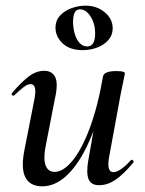

<svg xmlns="http://www.w3.org/2000/svg" viewBox="-20 -645 512 678"><path d="M129 13Q86 13 69.5 -19Q53 -51 67 -119L102 -297Q107 -327 102.5 -337.5Q98 -348 88 -348Q77 -348 63 -337Q49 -326 31 -309Q27 -305 23 -309Q19 -313 23 -317Q55 -355 81.5 -375Q108 -395 136 -395Q164 -395 175 -372.5Q186 -350 174 -297L143 -138Q132 -87 140.5 -62.5Q149 -38 173 -38Q203 -38 235.5 -77Q268 -116 296.5 -191.5Q325 -267 344 -376L360 -375Q340 -257 305 -169.5Q270 -82 225 -34.5Q180 13 129 13ZM330 9Q301 9 292.5 -13Q284 -35 292 -80L344 -376Q348 -394 391 -394Q409 -394 415 -391.5Q421 -389 421 -387Q421 -383 416 -360.5Q411 -338 406 -312L365 -89Q356 -37 381 -37Q391 -37 407 -47.5Q423 -58 442 -79Q445 -83 449.5 -78.5Q454 -74 450 -70Q415 -28 387 -9.5Q359 9 330 9ZM272 -468Q226 -468 201 -492Q176 -516 176 -547Q176 -573 192.5 -590.5Q209 -608 233.5 -616.5Q258 -625 282 -625Q322 -625 350 -601.5Q378 -578 378 -545Q378 -521 362.5 -503.5Q347 -486 323 -477Q299 -468 272 -468ZM288 -481Q316 -481 316 -527Q316 -561 300 -586.5Q284 -612 262 -612Q238 -612 238 -567Q238 -547 243.5 -527Q249 -507 260.5 -494Q272 -481 288 -481Z"/></svg>

Font: Cormorant Light SemiBold
Style: Italic
Weight: 600
Italic angle: -10°
Version: Version 4.000